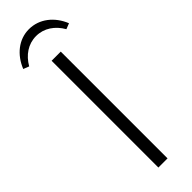

<svg xmlns="http://www.w3.org/2000/svg" viewBox="-307 -884 890 890"><g transform="rotate(-45 138.0 -439.0)"><path d="M137 -878C70 -878 15 -833 -12 -766L16 -755C43 -802 86 -832 138 -832C190 -832 233 -802 260 -755L288 -766C261 -833 205 -878 137 -878ZM108 0H168V-700H108Z"/></g></svg>

Font: Resamitz
Style: Regular
Weight: 500
Designer: gluk
Foundry: gluk
Version: Version 0.047